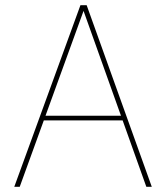

<svg xmlns="http://www.w3.org/2000/svg" viewBox="-20 -720 640 740"><path d="M35 0 290 -700H314L565 0H544L302 -678L56 0ZM134 -256 143 -274H459L468 -256Z"/></svg>

Font: DM Sans 10pt Thin
Style: Regular
Weight: 250
Version: Version 4.004;gftools[0.9.30]